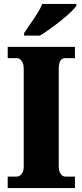

<svg xmlns="http://www.w3.org/2000/svg" viewBox="-20 -951 416 971"><path d="M19 0V-58H66Q77 -58 88.5 -70Q100 -82 100 -109V-601Q100 -631 88.5 -644Q77 -657 66 -657H19V-714H359V-657H310Q294 -657 285.5 -644Q277 -631 277 -600V-110Q277 -85 287 -71.5Q297 -58 310 -58H359V0ZM102 -784Q115 -804 133 -829.5Q151 -855 168 -882Q185 -909 194 -931H366V-921Q357 -908 336.5 -888.5Q316 -869 288.5 -847Q261 -825 233 -805Q205 -785 182 -771H102Z"/></svg>

Font: Noto Serif Thai Condensed Black
Style: Regular
Weight: 900
Width: 3
Designer: Monotype Design Team
Foundry: Monotype Imaging Inc.
Version: Version 2.002; ttfautohint (v1.8.4.7-5d5b)